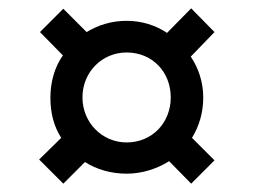

<svg xmlns="http://www.w3.org/2000/svg" viewBox="-20 -589 609 461"><path d="M184 -200C212 -182 247 -172 284 -172C320 -172 356 -183 386 -202L439 -148L495 -204L441 -258C458 -286 468 -318 468 -355C468 -391 457 -425 438 -453L495 -512L439 -569L381 -510C353 -529 319 -539 284 -539C248 -539 216 -529 188 -512L132 -568L76 -512L131 -456C111 -428 101 -391 101 -355C101 -318 109 -286 127 -258L74 -206L132 -148ZM284 -247C225 -247 178 -295 178 -355C178 -416 225 -463 284 -463C346 -463 390 -416 390 -355C390 -295 346 -247 284 -247Z"/></svg>

Font: UArctic Serif Black
Style: Regular
Weight: 900
Designer: Customization by Puisto advertising & original work Monotype Design Team
Foundry: Monotype Imaging Inc.
Version: Version 2.004